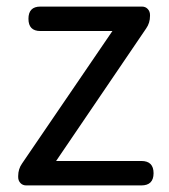

<svg xmlns="http://www.w3.org/2000/svg" viewBox="-20 -563 514 583"><path d="M409.2 0H59.6Q48.8 0 42 -7.3Q35.2 -14.6 35.2 -25.4V-28.3Q35.2 -49.8 46.9 -66.4L321.3 -468.8H102.5Q66.4 -468.8 66.4 -505.9Q66.4 -543 102.5 -543H411.1Q421.9 -543 428.7 -535.6Q435.5 -528.3 435.5 -517.6V-514.6Q435.5 -493.2 423.8 -476.6L150.4 -74.2H409.2Q446.3 -74.2 446.3 -37.1Q446.3 0 409.2 0Z"/></svg>

Font: GenSenMaruGothic TW TTF Regular
Style: Regular
Weight: 400
Version: Version 1.301